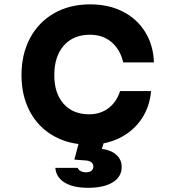

<svg xmlns="http://www.w3.org/2000/svg" viewBox="-20 -652 790 890"><path d="M79.6 -303.6Q79.6 -401.2 119.4 -475.5Q159.2 -549.8 231.2 -590.8Q303.1 -631.8 398.3 -631.8Q484.3 -631.8 549.9 -598.1Q615.5 -564.4 653.1 -503.5Q690.7 -442.7 693.7 -362.7H551.3Q537.3 -422.5 496.9 -456.7Q456.5 -491 397 -491Q320.1 -491 275.9 -440.9Q231.7 -390.7 231.7 -303.6Q231.7 -219.1 275.1 -170.6Q318.4 -122.2 393.6 -122.2Q445.2 -122.2 482.9 -150.7Q520.6 -179.3 536.6 -229.8H680.3Q673.9 -156.1 635.5 -99.7Q597.1 -43.3 534.3 -12.3Q471.5 18.6 393.8 18.6Q299.9 18.6 228.7 -21.7Q157.5 -62 118.6 -135Q79.6 -208 79.6 -303.6ZM470.2 -20 452.2 38Q495.6 44 519.8 66Q544.1 88 544.1 122Q544.1 167.2 502.9 192.9Q461.7 218.6 388.2 218.6Q319.1 218.6 279.4 194.1Q239.6 169.7 236.6 126H340.3Q344 135.6 354.2 141.2Q364.5 146.7 379.9 146.7Q394.7 146.7 403.7 139.6Q412.7 132.4 412.7 120Q412.7 107.7 403.8 100.5Q394.9 93.3 378.9 91.9L324.7 87.9L353.3 -20Z"/></svg>

Font: Martian Mono VF sWd Rg
Style: Regular
Weight: 400
Width: 6
Monospace: yes
Designer: Roman Shamin
Foundry: Evil Martians
Version: Version 1.100